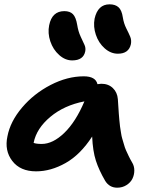

<svg xmlns="http://www.w3.org/2000/svg" viewBox="-20 -851 706 883"><path d="M522 -604Q489.3 -604 461.4 -628.7Q433.6 -653.3 420.9 -690.9Q408.2 -728.5 415 -765.1Q429.7 -831.1 483.9 -831.1Q510.3 -831.1 525.1 -817.6Q540 -804.2 544.9 -771Q549.3 -743.2 560.8 -720.5Q572.3 -697.8 578.9 -682.1Q585.4 -666.5 582 -647.9Q572.3 -604 522 -604ZM312 -573.2Q279.8 -573.2 252 -598.1Q224.1 -623 211.4 -660.9Q198.7 -698.7 206.1 -734.9Q219.2 -799.8 275.9 -799.8Q301.8 -799.8 315.4 -785.9Q329.1 -772 335 -736.8Q339.8 -706.5 350.8 -682.9Q361.8 -659.2 368.4 -645Q375 -630.9 372.1 -615.2Q363.8 -573.2 312 -573.2ZM146 -63Q73.2 -63 36.6 -110.6Q0 -158.2 14.2 -224.1Q27.3 -292.5 81.5 -356.4Q135.7 -420.4 212.6 -460.2Q289.6 -500 365.2 -500Q419.9 -500 428.2 -463.9Q439.9 -465.8 445.8 -465.8Q478.5 -465.8 499 -446Q519.5 -426.3 522 -395Q522.5 -390.1 524.2 -361.6Q525.9 -333 526.4 -328.4Q526.9 -323.7 528.8 -299.6Q530.8 -275.4 532 -269.3Q533.2 -263.2 536.1 -242.9Q539.1 -222.7 542 -214.1Q544.9 -205.6 549.6 -188.5Q554.2 -171.4 559.3 -160.2Q564.5 -148.9 571.5 -134Q578.6 -119.1 586.9 -105Q597.7 -87.9 597.7 -67.4Q597.7 -46.9 589.1 -29.3Q580.6 -11.7 561.8 0.2Q543 12.2 519 12.2Q483.4 12.2 463.9 -19Q435.1 -68.4 420.9 -112.3Q406.7 -156.2 403.8 -223.1Q349.6 -139.6 281.7 -101.3Q213.9 -63 146 -63ZM134.8 -194.8V-193.8Q147 -189 171.9 -189Q223.1 -189 275.9 -240Q328.6 -291 368.2 -384.8Q274.9 -366.7 211.4 -313.5Q147.9 -260.3 134.8 -194.8Z"/></svg>

Font: Shantell Sans Irregular Bouncy
Style: Italic
Weight: 600
Italic angle: -11.31°
Designer: Stephen Nixon, Anya Danilova, Shantell Martin
Foundry: Arrow Type
Version: Version 1.006;[9816181b4]